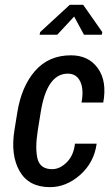

<svg xmlns="http://www.w3.org/2000/svg" viewBox="-20 -768 459 798"><path d="M197.8 -64.9Q229.5 -65.4 257.8 -93.8Q286.1 -122.1 291.5 -170.9H381.8Q371.1 -92.8 313.5 -41.5Q255.9 9.8 187.5 9.8Q99.6 9.8 61.5 -56.6Q23.4 -123 40 -227.1L51.8 -299.8Q69.3 -409.2 126 -473.6Q182.6 -538.1 274.9 -538.1Q348.1 -538.1 386.7 -484.4Q425.3 -430.7 409.2 -341.8H318.8Q329.1 -396.5 313.5 -429.2Q297.9 -461.9 261.7 -461.9Q174.3 -461.9 148.9 -299.8L137.2 -227.1Q125 -150.4 136.2 -107.4Q147.5 -64.5 197.8 -64.9ZM405.3 -634.3 402.8 -623.5H329.1L288.1 -699.2L217.8 -623.5H144.5L147 -634.8L270 -748H325.7Z"/></svg>

Font: RobotoCondensed-Italic
Style: Italic
Weight: 400
Designer: Google
Version: Version 1.200311; 2013